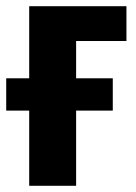

<svg xmlns="http://www.w3.org/2000/svg" viewBox="-20 -598 439 618"><path d="M0 -346H343V-242H0ZM225 0H74V-578H387V-466H225Z"/></svg>

Font: Oswald SemiBold
Style: Regular
Weight: 600
Designer: Vernon Adams
Foundry: Vernon Adams
Version: Version 4.100; ttfautohint (v1.8.1.43-b0c9)